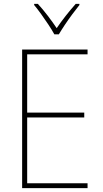

<svg xmlns="http://www.w3.org/2000/svg" viewBox="-20 -1035 528 989"><path d="M431 -66H94V-780H431V-755H120V-455H414V-430H120V-91H431ZM260 -858Q248 -880 229.5 -908Q211 -936 191.5 -963Q172 -990 156 -1009V-1015H175Q200 -988 226 -954Q252 -920 272 -890Q315 -953 370 -1015H389V-1009Q372 -988 352 -961Q332 -934 314 -907Q296 -880 283 -858Z"/></svg>

Font: Noto Sans Malayalam UI SemiCondensed Thin
Style: Regular
Weight: 100
Width: 4
Designer: Jelle Bosma - Monotype Design Team
Foundry: Monotype Imaging Inc.
Version: Version 2.104; ttfautohint (v1.8.4.7-5d5b)